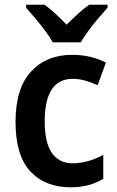

<svg xmlns="http://www.w3.org/2000/svg" viewBox="-20 -786 497 816"><path d="M280 10Q172 10 109 -57.5Q46 -125 46 -268Q46 -410 111.5 -481.5Q177 -553 287 -553Q329 -553 365.5 -544Q402 -535 430 -520L395 -424Q369 -436 342 -443.5Q315 -451 289 -451Q170 -451 170 -269Q170 -180 200.5 -136Q231 -92 288 -92Q324 -92 357 -102Q390 -112 419 -128V-26Q391 -9 357 0.5Q323 10 280 10ZM204 -606Q192 -628 172 -655Q152 -682 130 -708Q108 -734 91 -753V-766H169Q192 -750 215.5 -728Q239 -706 263 -681Q289 -707 311.5 -727.5Q334 -748 359 -766H437V-753Q420 -734 398 -708.5Q376 -683 356 -655.5Q336 -628 323 -606Z"/></svg>

Font: Noto Sans Georgian SemiCondensed SemiBold
Style: Regular
Weight: 600
Width: 4
Designer: Monotype Design Team, Akaki Razmadze
Foundry: Google LLC
Version: Version 2.005; ttfautohint (v1.8.4.7-5d5b)